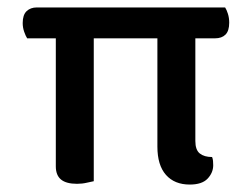

<svg xmlns="http://www.w3.org/2000/svg" viewBox="-20 -488 678 516"><path d="M501 -468V-385H53Q49 -391 45 -402.5Q41 -414 41 -426Q41 -448 51.5 -458Q62 -468 79 -468ZM118 -385V-468H585Q589 -462 592.5 -451Q596 -440 596 -427Q596 -405 586 -395Q576 -385 558 -385ZM130 -411H232V-1Q226 0 213.5 3Q201 6 187 6Q158 6 144 -5.5Q130 -17 130 -41ZM403 -411H505V-109Q505 -85 517 -75.5Q529 -66 550 -66Q552 -61 552.5 -55.5Q553 -50 553 -44Q553 -24 538 -8Q523 8 490 8Q449 8 426 -18Q403 -44 403 -94Z"/></svg>

Font: Baloo Bhaijaan 2 Medium
Style: Regular
Weight: 500
Designer: Sanskriti Dholi, Noopur Datye and Ek Type
Foundry: Ek Type
Version: Version 1.701